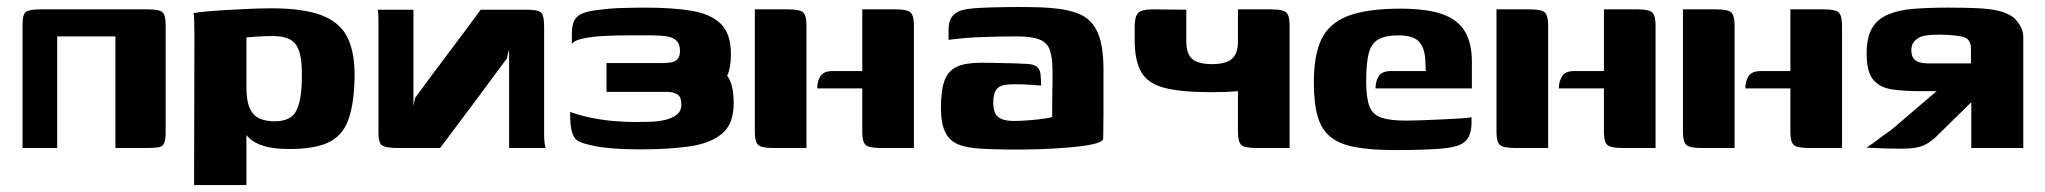

<svg xmlns="http://www.w3.org/2000/svg" viewBox="-20 -427 5901 554"><path d="M145 -322V0H45V-355Q45 -386 55 -393Q65 -400 98 -400H408Q440 -400 449 -391.5Q458 -383 458 -355V-45Q458 -23 453.5 -13.5Q449 -4 438 -2Q427 0 405 0H313V-322Z M540 107 541 -323Q541 -347 540.5 -366Q540 -385 538 -389Q546 -391 572 -393.5Q598 -396 632 -398Q666 -400 700.5 -401.5Q735 -403 763 -403Q856 -403 909 -382.5Q962 -362 983.5 -317Q1005 -272 1003 -198Q1001 -123 984 -78.5Q967 -34 926.5 -15.5Q886 3 815 3Q771 3 742 -5.5Q713 -14 696 -31.5Q679 -49 670 -74L691 -83V107ZM773 -77Q820 -77 835.5 -108.5Q851 -140 851 -207Q852 -272 834.5 -297.5Q817 -323 768 -323Q756 -323 742 -322.5Q728 -322 714.5 -321Q701 -320 691 -319V-176Q691 -135 701 -114Q711 -93 729 -85Q747 -77 773 -77Z M1555 0Q1528 0 1501.5 0Q1475 0 1449 0Q1449 -72 1449 -142.5Q1449 -213 1449 -284Q1447 -278 1445.5 -271.5Q1444 -265 1443 -259Q1395 -194 1347 -129.5Q1299 -65 1250 0Q1220 0 1189 0Q1158 0 1128 0Q1096 0 1084 -6.5Q1072 -13 1072 -42Q1072 -119 1072 -195.5Q1072 -272 1072 -349Q1072 -357 1072 -368Q1072 -379 1071.5 -388Q1071 -397 1069 -399Q1095 -399 1121 -399Q1147 -399 1173 -399Q1173 -330 1173 -260.5Q1173 -191 1173 -121Q1174 -127 1175.5 -133.5Q1177 -140 1178 -145Q1225 -209 1272.5 -272Q1320 -335 1367 -399Q1400 -399 1433.5 -399Q1467 -399 1501 -399Q1534 -399 1542 -390Q1550 -381 1550 -350Q1550 -273 1550 -194.5Q1550 -116 1550 -38Q1550 -25 1551.5 -13.5Q1553 -2 1555 0Z M2078 -208 2080 -206Q2097 -181 2097 -129Q2097 -69 2063 -41Q2029 -13 1969 -4.5Q1909 4 1830 4Q1806 4 1779 3Q1752 2 1725.5 -1Q1699 -4 1677 -10Q1659 -14 1647.5 -20.5Q1636 -27 1630.5 -45.5Q1625 -64 1625 -104Q1656 -93 1689 -86.5Q1722 -80 1753.5 -77.5Q1785 -75 1812 -75Q1831 -75 1853.5 -75.5Q1876 -76 1897 -80.5Q1918 -85 1932 -95.5Q1946 -106 1946 -125Q1946 -148 1934 -155Q1922 -162 1902 -162H1730V-245H1889Q1904 -245 1916 -247Q1928 -249 1935 -256.5Q1942 -264 1942 -280Q1942 -301 1931 -310.5Q1920 -320 1901.5 -322.5Q1883 -325 1861 -325Q1829 -325 1791.5 -325Q1754 -325 1719.5 -323Q1685 -321 1660.5 -315.5Q1636 -310 1630 -300V-328Q1630 -356 1638 -369.5Q1646 -383 1663.5 -389.5Q1681 -396 1712 -399Q1740 -403 1777.5 -404Q1815 -405 1843 -405Q1920 -405 1975 -396Q2030 -387 2059.5 -358.5Q2089 -330 2089 -271Q2089 -231 2078 -208Z M2468 -172H2338Q2338 -193 2347.5 -207.5Q2357 -222 2383 -222H2468V-400H2564Q2599 -400 2608 -390.5Q2617 -381 2617 -354V0H2521Q2486 0 2477 -9.5Q2468 -19 2468 -46ZM2158 -400H2254Q2289 -400 2298 -390.5Q2307 -381 2307 -354V0H2211Q2176 0 2167 -9.5Q2158 -19 2158 -46Z M2984 -180Q2974 -181 2960 -182Q2946 -183 2932.5 -183.5Q2919 -184 2908 -184Q2889 -184 2875 -181Q2861 -178 2853.5 -166.5Q2846 -155 2846 -131Q2846 -114 2850.5 -102.5Q2855 -91 2868 -84.5Q2881 -78 2906 -78Q2926 -78 2949.5 -80Q2973 -82 2992 -84.5Q3011 -87 3016 -90Q3016 -108 3016 -128.5Q3016 -149 3016.5 -167.5Q3017 -186 3017 -199.5Q3017 -213 3017 -219Q3017 -260 3009.5 -282Q3002 -304 2979.5 -313Q2957 -322 2914 -322Q2890 -322 2864.5 -321.5Q2839 -321 2812.5 -320Q2786 -319 2762 -317Q2738 -315 2717 -312V-341Q2717 -368 2729 -381.5Q2741 -395 2761 -399Q2780 -403 2812 -404.5Q2844 -406 2882 -406.5Q2920 -407 2954.5 -406.5Q2989 -406 3012 -404Q3064 -400 3097.5 -385Q3131 -370 3147.5 -332.5Q3164 -295 3164 -225Q3164 -149 3164 -107.5Q3164 -66 3163.5 -48Q3163 -30 3163 -25Q3158 -16 3131.5 -10.5Q3105 -5 3064.5 -1.5Q3024 2 2978.5 3.5Q2933 5 2889 4.5Q2845 4 2811 2Q2770 0 2744.5 -10.5Q2719 -21 2707 -46.5Q2695 -72 2695 -115Q2695 -167 2705.5 -195Q2716 -223 2741 -234.5Q2766 -246 2811 -246Q2826 -246 2850 -245.5Q2874 -245 2897 -244.5Q2920 -244 2933 -243Q2959 -243 2969.5 -236Q2980 -229 2982 -215Q2984 -201 2984 -180Z M3552 -164Q3519 -161 3478 -161H3474Q3388 -161 3340 -173.5Q3292 -186 3273 -219Q3254 -252 3254 -312V-350Q3254 -379 3264 -389.5Q3274 -400 3307 -400L3403 -399V-307Q3403 -271 3420.5 -256.5Q3438 -242 3477 -242Q3518 -242 3535 -257.5Q3552 -273 3552 -306V-400H3648Q3683 -400 3692 -390.5Q3701 -381 3701 -354V0H3605Q3570 0 3561 -9.5Q3552 -19 3552 -46Z M4005 6Q3935 6 3890 -2.5Q3845 -11 3819 -32Q3793 -53 3782 -91Q3771 -129 3771 -190Q3771 -268 3793 -314Q3815 -360 3869.5 -381Q3924 -402 4021 -402Q4097 -402 4142 -386Q4187 -370 4207 -336Q4227 -302 4227 -249V-172H3949Q3949 -193 3958.5 -207.5Q3968 -222 3994 -222H4094L4093 -243Q4093 -284 4076.5 -304.5Q4060 -325 4015 -325Q3978 -325 3957.5 -313.5Q3937 -302 3929.5 -273.5Q3922 -245 3922 -192Q3922 -144 3931.5 -120Q3941 -96 3966 -87.5Q3991 -79 4037 -79Q4054 -79 4083 -80Q4112 -81 4142.5 -82.5Q4173 -84 4196.5 -85.5Q4220 -87 4226 -89V-71Q4226 -57 4221.5 -41.5Q4217 -26 4204 -16Q4186 -2 4137.5 2Q4089 6 4005 6Z M4608 -172H4478Q4478 -193 4487.5 -207.5Q4497 -222 4523 -222H4608V-400H4704Q4739 -400 4748 -390.5Q4757 -381 4757 -354V0H4661Q4626 0 4617 -9.5Q4608 -19 4608 -46ZM4298 -400H4394Q4429 -400 4438 -390.5Q4447 -381 4447 -354V0H4351Q4316 0 4307 -9.5Q4298 -19 4298 -46Z M5146 -172H5016Q5016 -193 5025.5 -207.5Q5035 -222 5061 -222H5146V-400H5242Q5277 -400 5286 -390.5Q5295 -381 5295 -354V0H5199Q5164 0 5155 -9.5Q5146 -19 5146 -46ZM4836 -400H4932Q4967 -400 4976 -390.5Q4985 -381 4985 -354V0H4889Q4854 0 4845 -9.5Q4836 -19 4836 -46Z M5667 -244V-288Q5667 -301 5660.5 -310.5Q5654 -320 5633 -323Q5619 -325 5605.5 -326Q5592 -327 5575 -327Q5554 -327 5539.5 -325Q5525 -323 5515.5 -317.5Q5506 -312 5500.5 -303.5Q5495 -295 5495 -282Q5495 -269 5500 -260.5Q5505 -252 5516.5 -248Q5528 -244 5546 -244ZM5668 -132 5564 -30Q5545 -13 5525.5 -5.5Q5506 2 5466 2Q5436 2 5411.5 1Q5387 0 5366 -1Q5371 -4 5384 -13.5Q5397 -23 5411 -33.5Q5425 -44 5437 -52L5562 -159L5568 -164H5519Q5474 -164 5439.5 -169Q5405 -174 5385.5 -196.5Q5366 -219 5366 -272Q5366 -319 5381.5 -345.5Q5397 -372 5427.5 -385Q5458 -398 5501 -401.5Q5544 -405 5600 -405Q5649 -405 5683 -403.5Q5717 -402 5741.5 -397Q5766 -392 5785 -380Q5795 -374 5806.5 -357Q5818 -340 5818 -320V0H5668Z"/></svg>

Font: r_Genos
Style: Bold
Weight: 700
Designer: Robert E. Leuschke
Foundry: Robert E. Leuschke
Version: Version 2.000;June 29, 2024;FontCreator 14.0.0.2814 32-bit